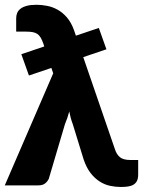

<svg xmlns="http://www.w3.org/2000/svg" viewBox="-30 -756 598 783"><path d="M57 -535 150.5 -566.5 147 -577.5Q141.5 -593 135.8 -602.8Q130 -612.5 122 -617.8Q114 -623 103.2 -625Q92.5 -627 77 -627H36V-681.5Q36 -693 40 -703Q44 -713 53.8 -720.5Q63.5 -728 79.2 -732.2Q95 -736.5 119 -736.5Q139.5 -736.5 161.8 -732.2Q184 -728 204.8 -716.5Q225.5 -705 243 -684.8Q260.5 -664.5 272 -632.5L279.5 -610.5L373 -642L404 -555L309.5 -523L438.5 -148Q445.5 -126 459.2 -114.8Q473 -103.5 502.5 -103.5H533.5V-44Q533.5 -28 528.5 -18.2Q523.5 -8.5 514.5 -3Q505.5 2.5 492.5 4.5Q479.5 6.5 463 6.5Q441 6.5 418.8 1.8Q396.5 -3 376.5 -15.8Q356.5 -28.5 339.5 -50.2Q322.5 -72 311 -106L267 -249Q261.5 -263.5 258.2 -276.2Q255 -289 252.5 -301.5Q249 -288.5 244.8 -275.8Q240.5 -263 235 -250L169 -27Q164 -16 154 -8Q144 0 126 0H-10.5L187 -457L179.5 -479L88 -448Z"/></svg>

Font: Lato Black
Style: Regular
Weight: 900
Designer: Lukasz Dziedzic
Foundry: tyPoland Lukasz Dziedzic
Version: Version 2.007; 2014-02-27